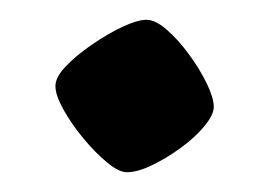

<svg xmlns="http://www.w3.org/2000/svg" viewBox="-20 -167 272 194"><path d="M108 7Q100 7 88 -3Q76 -13 64 -27.5Q52 -42 44 -56.5Q36 -71 36 -80Q36 -89 46.5 -100Q57 -111 73 -122Q89 -133 104 -140Q119 -147 128 -147Q137 -147 148.5 -137Q160 -127 171 -112Q182 -97 189 -82.5Q196 -68 196 -59Q196 -51 186.5 -39.5Q177 -28 162.5 -17.5Q148 -7 133.5 0Q119 7 108 7Z"/></svg>

Font: Texturina Medium 12pt Medium
Style: Regular
Weight: 500
Version: Version 1.002